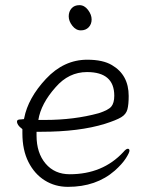

<svg xmlns="http://www.w3.org/2000/svg" viewBox="-20 -713 583 746"><path d="M244 13Q194 13 154 -12Q114 -37 90.5 -83.5Q67 -130 67 -195V-211L65 -213Q46 -227 46 -241Q46 -249 60 -249H61L70 -250H73L74 -254Q89 -332 158.5 -406.5Q228 -481 319 -481Q380 -481 415 -460Q480 -422 480 -340Q480 -307 475 -288Q470 -269 451 -257.5Q432 -246 388 -232Q288 -201 140 -201H122V-186Q122 -119 157 -77.5Q192 -36 251 -36Q379 -36 459 -122Q470 -135 476.5 -135Q483 -135 483 -127.5Q483 -120 469 -98Q455 -76 426 -50Q354 13 244 13ZM129 -247H155Q268 -247 363 -273Q401 -285 412.5 -299Q424 -313 424 -341Q424 -433 318 -433Q247 -433 196 -374Q139 -310 129 -247ZM294 -595Q275 -595 261 -613Q247 -631 247 -649.5Q247 -668 258 -680.5Q269 -693 288.5 -693Q308 -693 322 -674.5Q336 -656 336 -637.5Q336 -619 324.5 -607Q313 -595 294 -595Z"/></svg>

Font: LXGW WenKai TC Light
Style: Regular
Weight: 300
Designer: LXGW / Fontworks Inc.
Foundry: LXGW / Fontworks Inc.
Version: Version 1.330